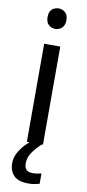

<svg xmlns="http://www.w3.org/2000/svg" viewBox="-104 -775 467 1034"><g transform="rotate(10 129.0 -258.5)"><path d="M130 -737Q150 -737 165.5 -723.5Q181 -710 181 -681Q181 -653 165.5 -639Q150 -625 130 -625Q108 -625 93 -639Q78 -653 78 -681Q78 -710 93 -723.5Q108 -737 130 -737ZM173 -536V0H85V-536ZM99 116Q99 161 144 161Q161 161 172.5 158.5Q184 156 192 155V211Q178 215 164 217.5Q150 220 130 220Q77 220 52 195Q27 170 27 126Q27 97 41.5 70Q56 43 77.5 21Q99 -1 119 -15L167 0Q133 32 116 58.5Q99 85 99 116Z"/></g></svg>

Font: Noto Sans Mayan Numerals
Style: Regular
Weight: 400
Designer: Monotype Design Team
Foundry: Monotype Imaging Inc.
Version: Version 2.001; ttfautohint (v1.8.4.7-5d5b)